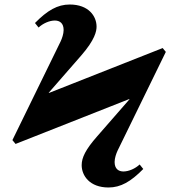

<svg xmlns="http://www.w3.org/2000/svg" viewBox="-20 -817 797 851"><path d="M701 -604 197 -405 196 -406 340 -571C401 -641 408 -679 408 -699C408 -745 373 -797 289 -797C235 -797 190 -771 135 -715L151 -695C170 -713 199 -726 223 -726C245 -726 262 -714 262 -684C262 -667 255 -647 249 -634L35 -196L49 -179L553 -378L554 -377L410 -212C360 -155 342 -119 342 -85C342 -39 377 14 461 14C515 14 560 -12 615 -68L599 -88C580 -70 551 -57 527 -57C505 -57 488 -69 488 -99C488 -116 495 -136 501 -149L715 -587Z"/></svg>

Font: XITS
Style: Bold
Weight: 700
Designer: MicroPress Inc., with final additions and corrections provided by Coen Hoffman, Elsevier (retired)
Version: Version 1.302